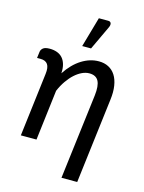

<svg xmlns="http://www.w3.org/2000/svg" viewBox="-134 -827 811 1078"><g transform="rotate(15 271.0 -288.0)"><path d="M25.5 0ZM423.5 171H332L393 -323.5Q400 -381 385.5 -408.5Q371 -436 332 -436Q311.5 -436 290 -426Q268.5 -416 248 -397.5Q227.5 -379 209 -352.5Q190.5 -326 176.5 -293L141 0H50L95 -369Q100 -407.5 87.5 -425.5Q75 -443.5 46 -443.5H25.5L30 -479.5Q31.5 -493 43 -502.5Q54.5 -512 81.5 -512Q104.5 -512 123.5 -505.2Q142.5 -498.5 155.5 -484.2Q168.5 -470 175 -448Q181.5 -426 179.5 -395.5Q218.5 -454.5 267 -484.8Q315.5 -515 366.5 -515Q398.5 -515 423 -502.2Q447.5 -489.5 463 -465.2Q478.5 -441 484.2 -405.2Q490 -369.5 484 -323.5ZM253 -573.5 303 -748.5H357Q370 -748.5 373.8 -739.2Q377.5 -730 371 -715L304.5 -573.5Z"/></g></svg>

Font: Lato Medium
Style: Italic
Weight: 500
Italic angle: -7°
Designer: Lukasz Dziedzic
Foundry: tyPoland Lukasz Dziedzic
Version: Version 2.006; 2014-01-15